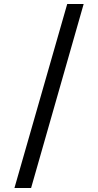

<svg xmlns="http://www.w3.org/2000/svg" viewBox="-20 -812 489 957"><path d="M315 -792H397L135 125H52Z"/></svg>

Font: ltamil05
Style: Book
Weight: 400
Designer: Jelle Bosma - Monotype Design Team
Foundry: Monotype Imaging Inc.
Version: Version 2.003